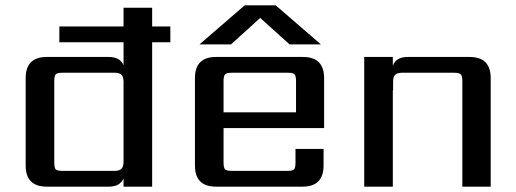

<svg xmlns="http://www.w3.org/2000/svg" viewBox="-20 -698 1931 718"><path d="M214 -59H408Q426 -59 434 -66.5Q442 -74 442 -93V-392Q442 -411 434 -418.5Q426 -426 408 -426H214Q194 -426 188.5 -420Q183 -414 183 -395V-90Q183 -70 188.5 -64.5Q194 -59 214 -59ZM617 -599V-540H549V0H442V-31Q429 0 387 0H155Q76 0 76 -79V-406Q76 -485 155 -485H387Q429 -485 442 -454V-540H202V-599H442V-669H549V-599Z M953 -631 844 -532H726L895 -678H1011L1180 -532H1063ZM816 -278H1087V-395Q1087 -414 1081.5 -420Q1076 -426 1056 -426H847Q828 -426 822 -420Q816 -414 816 -395ZM788 -485H1113Q1192 -485 1192 -406V-219H816V-90Q816 -70 822 -64.5Q828 -59 847 -59H1054Q1074 -59 1079.5 -64.5Q1085 -70 1085 -90V-141H1190V-79Q1190 0 1111 0H788Q709 0 709 -79V-406Q709 -485 788 -485Z M1505 -485H1736Q1815 -485 1815 -406V0H1709V-395Q1709 -414 1703 -420Q1697 -426 1678 -426H1484Q1466 -426 1458 -418.5Q1450 -411 1450 -392V-360H1449V0H1342V-485H1449V-452Q1460 -485 1505 -485Z"/></svg>

Font: Sarpanch Medium
Style: Regular
Weight: 500
Designer: Manushi Parikh (Devanagari and Latin), Jyotish Sonowal (Devanagari)
Foundry: Indian Type Foundry
Version: Version 2.004;PS 1.0;hotconv 1.0.78;makeotf.lib2.5.61930; tt